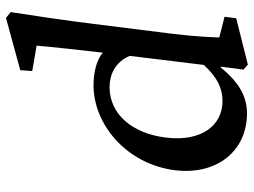

<svg xmlns="http://www.w3.org/2000/svg" viewBox="-126 -730 869 658"><g transform="rotate(-90 309.0 -401.5)"><path d="M416 13 575 -27 580 -67 509 -85C510 -110 512 -168 522 -248L556 -519C568 -616 581 -702 596 -800L576 -816L397 -767L394 -726L481 -711C479 -682 464 -541 457 -484C431 -507 385 -516 345 -516C212 -516 75 -404 54 -236C37 -92 121 10 249 10C303 10 353 -14 406 -80L409 -79L399 -2ZM166 -268C180 -383 246 -461 339 -461C381 -461 425 -442 446 -392L415 -138C371 -90 333 -74 291 -74C209 -74 151 -144 166 -268Z"/></g></svg>

Font: TPK Tissa Web Medium
Style: Italic
Weight: 500
Italic angle: -7°
Designer: Jacques Le Bailly, Suppakit Chalermlarp | Katatrad Co.,Ltd.
Foundry: Jacques Le Bailly, Cadson Demak Co.,Ltd.
Version: Version 5.000;Glyphs 3.1.2 (3151)